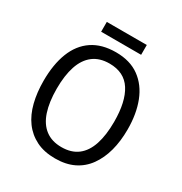

<svg xmlns="http://www.w3.org/2000/svg" viewBox="-197 -998 1090 1152"><g transform="rotate(30 348.0 -422.5)"><path d="M640 -358Q640 -277 622 -210Q604 -143 568 -93Q532 -43 477.5 -16.5Q423 10 349 10Q273 10 218 -17.5Q163 -45 127 -94Q91 -143 74 -211Q57 -279 57 -359Q57 -473 89 -555Q121 -637 186 -681Q251 -725 349 -725Q447 -725 511.5 -678Q576 -631 608 -548.5Q640 -466 640 -358ZM149 -358Q149 -266 170.5 -201Q192 -136 236.5 -102Q281 -68 348 -68Q416 -68 460 -101.5Q504 -135 525.5 -200Q547 -265 547 -358Q547 -497 499 -572Q451 -647 349 -647Q281 -647 236.5 -613Q192 -579 170.5 -514.5Q149 -450 149 -358ZM486 -855V-787H209V-855Z"/></g></svg>

Font: Noto Sans Arabic SemiCondensed
Style: Regular
Weight: 400
Width: 4
Designer: Monotype Design Team, Nadine Chahine, Nizar Qandah and Khaled Hosny
Foundry: Monotype Imaging Inc.
Version: Version 2.012